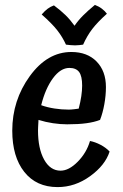

<svg xmlns="http://www.w3.org/2000/svg" viewBox="-20 -750 501 783"><path d="M148 -321Q173 -312 202 -307.5Q231 -303 260 -303Q269 -303 282 -304.5Q295 -306 301 -307Q308 -334 311.5 -357.5Q315 -381 315 -401Q315 -440 302.5 -456.5Q290 -473 263 -473Q227 -473 196 -431Q165 -389 148 -321ZM347 -175Q368 -171 390 -159.5Q412 -148 427 -132Q409 -76 347.5 -31.5Q286 13 215 13Q128 13 79 -49Q30 -111 30 -217Q30 -341 101.5 -439.5Q173 -538 271 -538Q336 -538 374 -499Q412 -460 412 -395Q412 -361 405.5 -325Q399 -289 388 -261Q365 -252 332.5 -247.5Q300 -243 254 -243Q226 -243 196 -247.5Q166 -252 137 -261Q136 -241 135.5 -233Q135 -225 135 -218Q135 -144 160 -99Q185 -54 227 -54Q261 -54 297 -90.5Q333 -127 347 -175ZM150 -691Q163 -706 174.5 -714.5Q186 -723 200 -728Q228 -707 247 -688.5Q266 -670 284 -645Q299 -667 319 -687Q339 -707 367 -730Q383 -724 395.5 -714.5Q408 -705 416 -694Q378 -660 356.5 -632Q335 -604 319 -568Q312 -567 303 -566Q294 -565 286 -565Q277 -565 267 -566Q257 -567 249 -568Q235 -599 213.5 -626.5Q192 -654 150 -691Z"/></svg>

Font: Atma Medium
Style: Regular
Weight: 500
Designer: Gregori Vincens, Jeremie Hornus, Riccardo Olocco, Yoann Minet.
Foundry: black foundry
Version: Version 1.101;PS 1.100;hotconv 1.0.86;makeotf.lib2.5.63406